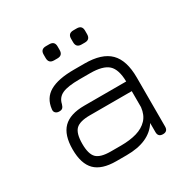

<svg xmlns="http://www.w3.org/2000/svg" viewBox="-146 -768 890 903"><g transform="rotate(-30 299.0 -317.0)"><path d="M234 0Q156 0 119.8 -36.2Q83.5 -72.5 83.5 -150.5Q83.5 -228.5 120 -265Q156.5 -301.5 234 -301.5H461.5Q460.5 -367.5 431.8 -393.8Q403 -420 334 -420H276Q212.5 -420 183 -406.5Q153.5 -393 146.5 -360.5Q143 -348 137.2 -342.2Q131.5 -336.5 119 -336.5Q106 -336.5 98.8 -343.8Q91.5 -351 93.5 -363.5Q100 -420.5 145.2 -446.5Q190.5 -472.5 276 -472.5H334Q427.5 -472.5 470.8 -429.2Q514 -386 514 -292.5V-26.5Q514 0 488 0Q461.5 0 461.5 -26.5V-76Q413.5 0 290 0ZM234 -52.5H290Q338.5 -52.5 375.2 -63.2Q412 -74 434.5 -98Q457 -122 461.5 -162V-249H234Q178.5 -249 157.2 -227.8Q136 -206.5 136 -150.5Q136 -95 157.2 -73.8Q178.5 -52.5 234 -52.5ZM217.5 -557Q188.5 -557 188.5 -586.5V-605.5Q188.5 -634 217.5 -634H236Q264.5 -634 264.5 -605.5V-586.5Q264.5 -557 236 -557ZM366.5 -557Q337.5 -557 337.5 -586.5V-605.5Q337.5 -634 366.5 -634H385Q413.5 -634 413.5 -605.5V-586.5Q413.5 -557 385 -557Z"/></g></svg>

Font: Jura Light
Style: Regular
Weight: 400
Version: Version 5.106